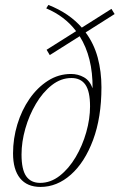

<svg xmlns="http://www.w3.org/2000/svg" viewBox="-20 -728 472 758"><path d="M176.5 -510.5 164 -531.5 280.5 -605Q236 -664 162.5 -695L171 -708.5Q213 -692 245.8 -669.5Q278.5 -647 303 -619L420 -693L432.5 -672.5L318 -600Q351 -555.5 365.8 -500.5Q380.5 -445.5 380.5 -383.5Q380.5 -264 347.5 -175.5Q314.5 -87 259.8 -38.5Q205 10 140 10Q87 10 59.2 -24.2Q31.5 -58.5 31.5 -122.5Q31.5 -181 48.5 -237Q65.5 -293 96.5 -337.8Q127.5 -382.5 169.2 -409.2Q211 -436 260.5 -436Q288 -436 311.2 -423Q334.5 -410 345.5 -379.5Q346.5 -502.5 294.5 -585ZM138.5 -6Q180 -6 216 -34.2Q252 -62.5 278.8 -107.8Q305.5 -153 320.5 -205.8Q335.5 -258.5 335.5 -308Q335.5 -367.5 317 -393.8Q298.5 -420 262 -420Q220.5 -420 184.5 -391.8Q148.5 -363.5 121.8 -318.2Q95 -273 80 -220.2Q65 -167.5 65 -118Q65 -58.5 83.5 -32.2Q102 -6 138.5 -6Z"/></svg>

Font: Newsreader Text ExtraLight
Style: Italic
Weight: 275
Italic angle: -17°
Designer: Hugues Gentile
Foundry: Production Type
Version: Version 1.001